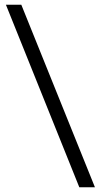

<svg xmlns="http://www.w3.org/2000/svg" viewBox="-20 -695 426 811"><path d="M315 96 5 -675H70L381 96Z"/></svg>

Font: Gemunu Libre ExtraLight Light
Style: Regular
Weight: 300
Version: Version 1.100